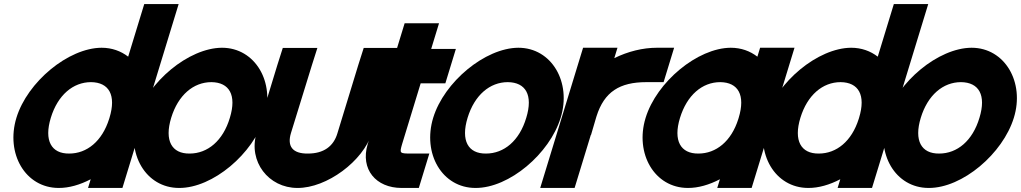

<svg xmlns="http://www.w3.org/2000/svg" viewBox="-20 -864 5046 949"><path d="M61.2 -282C115.3 -459 317.7 -627 482 -628C533 -628 577.7 -611.6 613.5 -583.9L667 -759L693 -844H863L837 -759L692.3 -285.5L691.2 -282L611.1 -20L585.1 65H415.1L428.3 21.9C375.9 49.3 321.4 65.3 270.1 65C105.1 65 7.1 -105 61.2 -282ZM231.2 -282C196.7 -169 233.8 -104 322.1 -105C409.6 -105 484.7 -165.8 519.4 -276.1L521.2 -282C555.5 -394 518.7 -457 430 -458C341 -458 265.5 -394 231.2 -282Z M656.2 -282C710.3 -459 912.7 -627 1077 -628C1242 -628 1340.7 -457 1286.2 -282C1232.1 -105 1031.8 66 865.1 65C700.1 65 602.1 -105 656.2 -282ZM826.2 -282C791.7 -169 828.8 -104 917.1 -105C1006.1 -105 1082.4 -168 1116.2 -282C1150.5 -394 1113.7 -457 1025 -458C936 -458 860.5 -394 826.2 -282Z M1351 -543 1377.7 -627H1548.7L1521.7 -542L1418.3 -207C1398.1 -141 1425.8 -104 1502.1 -105C1579.1 -105 1628.8 -140 1648 -206L1648.3 -207L1751 -543L1777.7 -627H1948.7L1921.7 -542L1818.3 -207C1775.8 -68 1594.8 66 1450.1 65C1307.1 65 1206.2 -66 1248 -206L1248.3 -207Z M2059.2 -452 1967.5 -152C1954.1 -105 1954.1 -105 2017.1 -105H2102.1L2050.1 65H1965.1C1838.1 65 1760.3 -27 1797.2 -151L1797.5 -152L1889.2 -452H1811.2L1863.2 -622H1941.2L1954 -664L1980 -749H2150L2124 -664L2111.2 -622H2148.2H2233.2L2181.2 -452H2096.2Z M2121.2 -282C2175.3 -459 2377.7 -627 2542 -628C2707 -628 2805.7 -457 2751.2 -282C2697.1 -105 2496.8 66 2330.1 65C2165.1 65 2067.1 -105 2121.2 -282ZM2291.2 -282C2256.7 -169 2293.8 -104 2382.1 -105C2471.1 -105 2547.4 -168 2581.2 -282C2615.5 -394 2578.7 -457 2490 -458C2401 -458 2325.5 -394 2291.2 -282Z M3016.3 -576.6C3084 -609.8 3157.1 -628 3227 -628H3312L3260 -458H3175C3043.1 -458 2966.5 -410.5 2928.3 -288.9L2926.5 -283L2901.2 -197H2900.2L2846.1 -20L2820.1 65H2650.1L2676.1 -20L2755.9 -281C2756.3 -282.2 2756.6 -283.4 2757 -284.6L2836 -543L2862 -628H3032Z M3170.9 -281C3225.3 -459 3427.7 -627 3592 -628C3643 -628 3687.7 -611.6 3723.5 -583.8L3737 -628H3907L3881 -543L3802 -284.5L3800.9 -281L3721.1 -20L3695.1 65H3525.1L3538.3 21.9C3485.9 49.3 3431.4 65.3 3380.1 65C3215.1 65 3117.1 -105 3170.9 -281ZM3340.9 -281C3306.7 -169 3343.8 -104 3432.1 -105C3519.6 -105 3594.7 -165.8 3629.1 -275.2L3630.9 -281C3665.5 -394 3628.7 -457 3540 -458C3451 -458 3375.5 -394 3340.9 -281Z M3766.2 -282C3820.3 -459 4022.7 -627 4187 -628C4238 -628 4282.7 -611.6 4318.5 -583.9L4372 -759L4398 -844H4568L4542 -759L4397.3 -285.5L4396.2 -282L4316.1 -20L4290.1 65H4120.1L4133.3 21.9C4080.9 49.3 4026.4 65.3 3975.1 65C3810.1 65 3712.1 -105 3766.2 -282ZM3936.2 -282C3901.7 -169 3938.8 -104 4027.1 -105C4114.6 -105 4189.7 -165.8 4224.4 -276.1L4226.2 -282C4260.5 -394 4223.7 -457 4135 -458C4046 -458 3970.5 -394 3936.2 -282Z M4361.2 -282C4415.3 -459 4617.7 -627 4782 -628C4947 -628 5045.7 -457 4991.2 -282C4937.1 -105 4736.8 66 4570.1 65C4405.1 65 4307.1 -105 4361.2 -282ZM4531.2 -282C4496.7 -169 4533.8 -104 4622.1 -105C4711.1 -105 4787.4 -168 4821.2 -282C4855.5 -394 4818.7 -457 4730 -458C4641 -458 4565.5 -394 4531.2 -282Z"/></svg>

Font: Nordica Plus
Style: NordicaClassicBkObl
Weight: 900
Version: Version 1.01